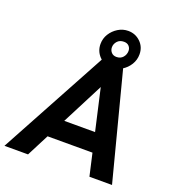

<svg xmlns="http://www.w3.org/2000/svg" viewBox="-180 -983 1006 1102"><g transform="rotate(20 323.0 -431.5)"><path d="M-28 0 350 -697H448L629 0H491L376 -506L116 0ZM175 -136 232 -252H441L468 -136ZM396 -632Q349 -632 319.5 -663.5Q290 -695 290 -738Q290 -772 307.5 -800Q325 -828 353.5 -845.5Q382 -863 415 -863Q459 -863 490 -833Q521 -803 521 -758Q521 -724 503.5 -695.5Q486 -667 457.5 -649.5Q429 -632 396 -632ZM401 -699Q426 -699 440.5 -716Q455 -733 455 -755Q455 -772 444 -784Q433 -796 413 -796Q387 -796 372.5 -779.5Q358 -763 358 -743Q358 -725 369.5 -712Q381 -699 401 -699Z"/></g></svg>

Font: Hanken Grotesk
Style: Bold Italic
Weight: 700
Italic angle: -8°
Designer: Alfredo Marco Pradil
Foundry: Hanken Design Co.
Version: Version 3.013